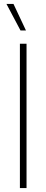

<svg xmlns="http://www.w3.org/2000/svg" viewBox="-20 -964 238 984"><path d="M82 0V-740H116V0ZM85 -808 13 -944H49L113 -808Z"/></svg>

Font: Encode Sans SC Condensed Thin
Style: Regular
Weight: 100
Width: 3
Designer: Multiple Designers
Foundry: Impallari Type
Version: Version 3.002